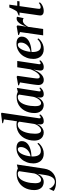

<svg xmlns="http://www.w3.org/2000/svg" viewBox="1288 -2145 1107 3723"><g transform="rotate(-90 1841.5 -283.5)"><path d="M433 21Q424.5 78.5 401.5 121.2Q378.5 164 343.8 192.5Q309 221 265.8 235.5Q222.5 250 174 250Q137.5 250 105 244.8Q72.5 239.5 46 229.2Q19.5 219 0 204L41.5 113Q54 146 75.8 171.8Q97.5 197.5 123.8 212.2Q150 227 176 227Q210 227 236.2 206.8Q262.5 186.5 280.5 146.8Q298.5 107 308 49L332.5 -110.5Q321 -79.5 298.8 -51.5Q276.5 -23.5 245.2 -6.2Q214 11 174.5 11Q132.5 11 96.8 -8.2Q61 -27.5 39.2 -69Q17.5 -110.5 17.5 -176.5Q17.5 -229.5 30.5 -279.2Q43.5 -329 69.2 -371.8Q95 -414.5 133.2 -446.5Q171.5 -478.5 222 -496.5Q272.5 -514.5 334.5 -514.5Q368.5 -514.5 392.8 -508.2Q417 -502 437.5 -491.5L513.5 -510.5ZM383.5 -464.5Q380 -476 368 -484Q356 -492 332.5 -492Q292 -492 261.8 -470.5Q231.5 -449 210.2 -413Q189 -377 175.8 -332.8Q162.5 -288.5 156.5 -242.8Q150.5 -197 150.5 -156.5Q150.5 -122 155.8 -99.5Q161 -77 170.2 -64Q179.5 -51 191.2 -45.5Q203 -40 216 -40Q241 -40 266.2 -59.2Q291.5 -78.5 311.8 -109.2Q332 -140 340 -173.5Z M931.5 -91Q916.5 -70.5 886.8 -46.5Q857 -22.5 815.5 -5.8Q774 11 722.5 11Q675.5 11 640 -5Q604.5 -21 581.2 -49Q558 -77 546.2 -113Q534.5 -149 534.5 -189.5Q534.5 -257.5 556.5 -317Q578.5 -376.5 618.5 -421.5Q658.5 -466.5 712.8 -492Q767 -517.5 831.5 -517.5Q878.5 -517.5 908.2 -504.5Q938 -491.5 952.5 -468.8Q967 -446 967 -415.5Q967 -374 949 -343Q931 -312 900.2 -290.2Q869.5 -268.5 831.2 -254.8Q793 -241 751 -234Q709 -227 669.5 -226Q667 -191 671.5 -158.2Q676 -125.5 688.2 -99.8Q700.5 -74 722.5 -59.2Q744.5 -44.5 777.5 -44.5Q807 -44.5 832.8 -53.5Q858.5 -62.5 880.2 -78Q902 -93.5 919.5 -112ZM808 -491Q781 -491 757.8 -469.5Q734.5 -448 716.5 -412.5Q698.5 -377 687 -333Q675.5 -289 671 -244.5Q701 -248.5 728 -260Q755 -271.5 777.5 -289Q800 -306.5 816.5 -329Q833 -351.5 842.2 -377.8Q851.5 -404 851.5 -433Q851.5 -464 840.5 -477.5Q829.5 -491 808 -491Z M1409.5 -83Q1407.5 -65.5 1410.8 -57Q1414 -48.5 1424.5 -48.5Q1435.5 -48.5 1447.8 -55Q1460 -61.5 1473 -75.5L1483.5 -54.5Q1471.5 -38 1452 -22.8Q1432.5 -7.5 1407.5 1.8Q1382.5 11 1352.5 11Q1313.5 11 1300 -13.2Q1286.5 -37.5 1291 -68.5L1298 -121.5Q1287.5 -87.5 1263 -57.2Q1238.5 -27 1205 -8Q1171.5 11 1132.5 11Q1091 11 1055.5 -9Q1020 -29 998.5 -70.2Q977 -111.5 977 -175Q977 -227 989.8 -277Q1002.5 -327 1027.2 -370.5Q1052 -414 1089.8 -447Q1127.5 -480 1177.2 -498.8Q1227 -517.5 1289.5 -517.5Q1307 -517.5 1323.2 -514.8Q1339.5 -512 1350.5 -508L1388 -761L1313 -778.5L1315.5 -793.5L1501.5 -817L1517 -804.5ZM1343.5 -460.5Q1341.5 -472 1327.5 -482.5Q1313.5 -493 1290 -493Q1250 -493 1220 -471.8Q1190 -450.5 1169 -415Q1148 -379.5 1135 -336Q1122 -292.5 1116 -246.2Q1110 -200 1110 -157.5Q1110 -112.5 1119.2 -86.8Q1128.5 -61 1143.2 -50.5Q1158 -40 1175 -40Q1199.5 -40 1225.2 -59Q1251 -78 1271.5 -108.8Q1292 -139.5 1300 -174Z M1932 -83Q1929 -63 1934 -55.8Q1939 -48.5 1949.5 -48.5Q1959.5 -48.5 1971.5 -54.8Q1983.5 -61 1995.5 -75.5L2006.5 -54.5Q1995.5 -40 1976.5 -24.5Q1957.5 -9 1932.2 1Q1907 11 1875.5 11Q1837 11 1822 -12.2Q1807 -35.5 1811.5 -68L1820 -120.5Q1809.5 -88.5 1786.5 -58.2Q1763.5 -28 1732.5 -8.5Q1701.5 11 1665.5 11Q1624.5 11 1589.2 -9Q1554 -29 1532.5 -69.2Q1511 -109.5 1511 -170.5Q1511 -224 1524.2 -274.5Q1537.5 -325 1563 -368.5Q1588.5 -412 1626.2 -444.8Q1664 -477.5 1713.8 -496Q1763.5 -514.5 1824 -514.5Q1854 -514.5 1878.2 -508.2Q1902.5 -502 1923.5 -491.5L1998.5 -510.5ZM1869 -464.5Q1866 -475 1853.8 -483.5Q1841.5 -492 1821 -492Q1782 -492 1752.8 -471.2Q1723.5 -450.5 1702.8 -415.2Q1682 -380 1669.2 -336.2Q1656.5 -292.5 1650.5 -246.2Q1644.5 -200 1644.5 -158Q1644.5 -112.5 1652.2 -86.8Q1660 -61 1673.2 -50.5Q1686.5 -40 1703 -40Q1721 -40 1739.2 -51.5Q1757.5 -63 1774.8 -83.8Q1792 -104.5 1805.5 -132.5Q1819 -160.5 1826.5 -193.5Z M2152 12Q2119 12 2097.5 -1.8Q2076 -15.5 2065.2 -38.5Q2054.5 -61.5 2054.5 -90.5Q2054.5 -103.5 2057 -127Q2059.5 -150.5 2063 -177.2Q2066.5 -204 2070.2 -227.8Q2074 -251.5 2076 -265.5L2105 -449L2048 -469.5L2050.5 -484.5L2214.5 -514L2233 -499L2201.5 -279Q2199 -261 2195.5 -236.2Q2192 -211.5 2188.8 -186.8Q2185.5 -162 2183.5 -142.5Q2181.5 -123 2181.5 -115Q2181.5 -99.5 2184.5 -88.8Q2187.5 -78 2195 -72.2Q2202.5 -66.5 2216 -66.5Q2241 -66.5 2267.5 -91.8Q2294 -117 2318 -158Q2342 -199 2359 -246.5L2399 -502.5H2521L2458.5 -82Q2456.5 -66 2461.2 -57.2Q2466 -48.5 2475.5 -48.5Q2485.5 -48.5 2498 -55.2Q2510.5 -62 2522 -75.5L2533 -54.5Q2520 -37 2499.8 -22Q2479.5 -7 2454.8 2Q2430 11 2402.5 11Q2365 11 2349.8 -6.8Q2334.5 -24.5 2334.5 -49Q2334.5 -54.5 2336.2 -69.5Q2338 -84.5 2341 -104.5Q2344 -124.5 2347.2 -145.2Q2350.5 -166 2353 -182.5H2351.5Q2336.5 -144 2316.5 -109Q2296.5 -74 2271.5 -46.8Q2246.5 -19.5 2216.8 -3.8Q2187 12 2152 12Z M2957.5 -91Q2942.5 -70.5 2912.8 -46.5Q2883 -22.5 2841.5 -5.8Q2800 11 2748.5 11Q2701.5 11 2666 -5Q2630.5 -21 2607.2 -49Q2584 -77 2572.2 -113Q2560.5 -149 2560.5 -189.5Q2560.5 -257.5 2582.5 -317Q2604.5 -376.5 2644.5 -421.5Q2684.5 -466.5 2738.8 -492Q2793 -517.5 2857.5 -517.5Q2904.5 -517.5 2934.2 -504.5Q2964 -491.5 2978.5 -468.8Q2993 -446 2993 -415.5Q2993 -374 2975 -343Q2957 -312 2926.2 -290.2Q2895.5 -268.5 2857.2 -254.8Q2819 -241 2777 -234Q2735 -227 2695.5 -226Q2693 -191 2697.5 -158.2Q2702 -125.5 2714.2 -99.8Q2726.5 -74 2748.5 -59.2Q2770.5 -44.5 2803.5 -44.5Q2833 -44.5 2858.8 -53.5Q2884.5 -62.5 2906.2 -78Q2928 -93.5 2945.5 -112ZM2834 -491Q2807 -491 2783.8 -469.5Q2760.5 -448 2742.5 -412.5Q2724.5 -377 2713 -333Q2701.5 -289 2697 -244.5Q2727 -248.5 2754 -260Q2781 -271.5 2803.5 -289Q2826 -306.5 2842.5 -329Q2859 -351.5 2868.2 -377.8Q2877.5 -404 2877.5 -433Q2877.5 -464 2866.5 -477.5Q2855.5 -491 2834 -491Z M3017.5 0 3081.5 -449 3023.5 -469.5 3026 -484.5 3192.5 -514 3211 -499 3199 -413.5 3184.5 -319.5Q3196.5 -354 3212.2 -388.5Q3228 -423 3247.5 -451.5Q3267 -480 3290.5 -497.2Q3314 -514.5 3340.5 -514.5Q3356 -514.5 3365.2 -512Q3374.5 -509.5 3378.5 -507L3351 -378.5Q3347.5 -382.5 3332.2 -388.2Q3317 -394 3300.5 -394Q3281 -394 3263.2 -383.8Q3245.5 -373.5 3230.2 -357.5Q3215 -341.5 3203 -323.8Q3191 -306 3182.5 -291L3140.5 0Z M3544.5 -181Q3540.5 -154 3537.8 -133.2Q3535 -112.5 3533.5 -98.2Q3532 -84 3532 -74.5Q3532 -60 3541.2 -54.2Q3550.5 -48.5 3563 -48.5Q3583.5 -48.5 3606 -58.2Q3628.5 -68 3646.5 -85.5L3656.5 -62.5Q3635.5 -37 3606.2 -20.5Q3577 -4 3546 3.5Q3515 11 3488 11Q3447.5 11 3424.2 -8Q3401 -27 3403.5 -63Q3404 -69.5 3405.5 -81.5Q3407 -93.5 3409.2 -109.8Q3411.5 -126 3414.8 -147Q3418 -168 3421.5 -193L3459.5 -458.5H3402L3405 -475.5L3476.5 -506.5Q3490.5 -521 3506 -548Q3521.5 -575 3535.5 -604.5Q3549.5 -634 3557.5 -656H3613L3591.5 -502.5H3683L3676.5 -458.5H3584.5Z"/></g></svg>

Font: Merriweather 144pt SemiBold
Style: Italic
Weight: 600
Italic angle: -7.8°
Version: Version 2.101